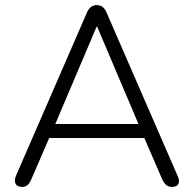

<svg xmlns="http://www.w3.org/2000/svg" viewBox="-20 -731 764 757"><path d="M68 6Q48 6 41.5 -6.5Q35 -19 43 -38L323 -682Q330 -698 340 -704.5Q350 -711 362 -711Q373 -711 383 -704.5Q393 -698 400 -682L680 -38Q689 -19 683.5 -6.5Q678 6 658 6Q644 6 635 -2Q626 -10 620 -23L549 -187H174L103 -23Q91 6 68 6ZM361 -626 198 -242H526L363 -626Z"/></svg>

Font: Chiron GoRound TC L
Style: Regular
Weight: 300
Designer: Ryoko NISHIZUKA 西塚涼子 (kana, bopomofo & ideographs); Paul D. Hunt (Latin, Greek & Cyrillic); Sandoll Communications 산돌커뮤니
Foundry: Adobe
Version: Version 1.000;hotconv 1.1.1;makeotfexe 2.6.0